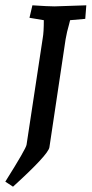

<svg xmlns="http://www.w3.org/2000/svg" viewBox="-28 -553 345 723"><path d="M293 -482 236 -477Q236 -475 232 -461Q224 -434 219 -405L158 2Q153 30 21 150L-8 131Q70 7 72 -8L133 -410Q137 -432 137 -477L83 -486L94 -533Q154 -529 177 -529L297 -533Z"/></svg>

Font: Andada SC
Style: Italic
Weight: 400
Italic angle: -8.29999°
Designer: Carolina Giovagnoli
Foundry: Carolina Giovagnoli
Version: Version 1.003